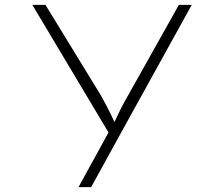

<svg xmlns="http://www.w3.org/2000/svg" viewBox="-20 -540 922 790"><path d="M303 230 438 -16 448 41 113 -520H167L396 -146Q421 -101 439 -63.5Q457 -26 468 3L442 -19Q456 -47 466.5 -70.5Q477 -94 491 -119L716 -520H769L487 -10L355 230Z"/></svg>

Font: Lexend Zetta ExtraLight
Style: Regular
Weight: 250
Version: Version 1.007